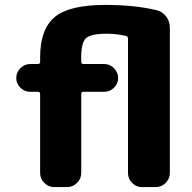

<svg xmlns="http://www.w3.org/2000/svg" viewBox="-20 -760 781 780"><path d="M103 -387Q80 -387 63 -403.5Q46 -420 46 -443Q46 -466 63 -483Q80 -500 103 -500H134Q143 -500 143 -509V-527Q143 -641 202 -690.5Q261 -740 408 -740Q525 -740 615 -719Q640 -713 655 -693Q670 -673 670 -647V-57Q670 -34 653 -17Q636 0 613 0H556Q533 0 516.5 -17Q500 -34 500 -57V-604Q500 -612 492 -614Q452 -623 415 -623Q349 -623 329.5 -605Q310 -587 310 -528V-509Q310 -500 318 -500H403Q426 -500 443 -483Q460 -466 460 -443Q460 -420 443 -403.5Q426 -387 403 -387H318Q310 -387 310 -378V-57Q310 -34 293 -17Q276 0 253 0H200Q177 0 160 -17Q143 -34 143 -57V-378Q143 -387 134 -387Z"/></svg>

Font: Rounded Mplus 1c ExtraBold
Style: Regular
Weight: 800
Version: Version 1.059.20150529